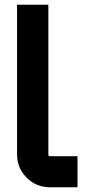

<svg xmlns="http://www.w3.org/2000/svg" viewBox="-20 -790 384 810"><path d="M52 -770H184V-138Q184 -131 190 -131H307V0H190Q133 0 92.5 -40.5Q52 -81 52 -138Z"/></svg>

Font: Orbitron
Style: Bold
Weight: 700
Designer: Matt McInerney
Foundry: Matt McInerney
Version: Version 001.001